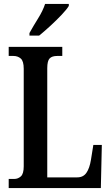

<svg xmlns="http://www.w3.org/2000/svg" viewBox="-20 -951 562 971"><path d="M24 0V-46H52Q71 -46 85.5 -59Q100 -72 100 -110V-603Q100 -642 85 -655Q70 -668 48 -668H24V-714H295V-668H269Q243 -668 231 -655.5Q219 -643 219 -606V-54H371Q401 -54 417 -77Q433 -100 440 -143L452 -218H495L490 0ZM129 -784Q149 -820 173 -858.5Q197 -897 208 -931H328V-921Q318 -904 292 -876.5Q266 -849 235 -820.5Q204 -792 178 -771H129Z"/></svg>

Font: Noto Serif Georgian ExtraCondensed SemiBold
Style: Regular
Weight: 600
Width: 2
Designer: Monotype Design Team, Akaki Razmadze
Foundry: Google LLC
Version: Version 2.003; ttfautohint (v1.8.4.7-5d5b)